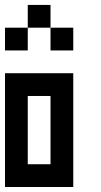

<svg xmlns="http://www.w3.org/2000/svg" viewBox="-20 -747 404 767"><path d="M0 -454.5H90.9V-363.6H0ZM90.9 -454.5H181.8V-363.6H90.9ZM181.8 -454.5H272.7V-363.6H181.8ZM181.8 -363.6H272.7V-272.7H181.8ZM181.8 -272.7H272.7V-181.8H181.8ZM181.8 -181.8H272.7V-90.9H181.8ZM181.8 -90.9H272.7V0H181.8ZM90.9 -90.9H181.8V0H90.9ZM0 -90.9H90.9V0H0ZM0 -181.8H90.9V-90.9H0ZM0 -272.7H90.9V-181.8H0ZM0 -363.6H90.9V-272.7H0ZM90.9 -727.3H181.8V-636.4H90.9ZM0 -636.4H90.9V-545.5H0ZM181.8 -636.4H272.7V-545.5H181.8Z"/></svg>

Font: Micro 5
Style: Regular
Weight: 400
Designer: Sarah Cadigan-Fried
Version: Version 1.000; ttfautohint (v1.8.4.7-5d5b)